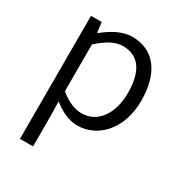

<svg xmlns="http://www.w3.org/2000/svg" viewBox="-182 -682 980 1042"><g transform="rotate(30 307.5 -161.5)"><path d="M94 231H176V45L174 -50C224 -10 276 13 326 13C450 13 561 -94 561 -278C561 -445 487 -554 346 -554C282 -554 222 -517 172 -477H169L161 -540H94ZM314 -56C277 -56 227 -71 176 -115V-408C231 -458 280 -485 327 -485C435 -485 477 -401 477 -277C477 -141 408 -56 314 -56Z"/></g></svg>

Font: ChiuKong Gothic CL Normal
Style: Regular
Weight: 350
Designer: Ryoko NISHIZUKA 西塚涼子 (kana, bopomofo & ideographs); Paul D. Hunt (Latin, Greek & Cyrillic); Sandoll Communications 산돌커뮤니
Foundry: Adobe
Version: Version 1.300